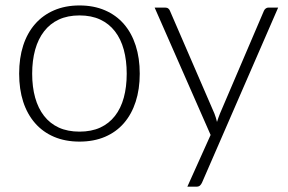

<svg xmlns="http://www.w3.org/2000/svg" viewBox="-20 -526 1084 722"><path d="M52 0ZM279 -505.5Q332.5 -505.5 374.8 -487.2Q417 -469 446 -435.5Q475 -402 490.2 -354.8Q505.5 -307.5 505.5 -249Q505.5 -190.5 490.2 -143.5Q475 -96.5 446 -63Q417 -29.5 374.8 -11.5Q332.5 6.5 279 6.5Q225.5 6.5 183.2 -11.5Q141 -29.5 111.8 -63Q82.5 -96.5 67.2 -143.5Q52 -190.5 52 -249Q52 -307.5 67.2 -354.8Q82.5 -402 111.8 -435.5Q141 -469 183.2 -487.2Q225.5 -505.5 279 -505.5ZM279 -31Q323.5 -31 356.8 -46.2Q390 -61.5 412.2 -90Q434.5 -118.5 445.5 -158.8Q456.5 -199 456.5 -249Q456.5 -298.5 445.5 -339Q434.5 -379.5 412.2 -408.2Q390 -437 356.8 -452.5Q323.5 -468 279 -468Q234.5 -468 201.2 -452.5Q168 -437 145.8 -408.2Q123.5 -379.5 112.2 -339Q101 -298.5 101 -249Q101 -199 112.2 -158.8Q123.5 -118.5 145.8 -90Q168 -61.5 201.2 -46.2Q234.5 -31 279 -31ZM740 160Q737 167 732.2 171.5Q727.5 176 718.5 176H684.5L772 -18.5L561.5 -497.5H601Q608.5 -497.5 613 -493.8Q617.5 -490 619 -485.5L786.5 -98.5Q789.5 -91 791.8 -83.2Q794 -75.5 796 -67.5Q798.5 -75.5 801.2 -83.2Q804 -91 807 -98.5L972.5 -485.5Q975 -491 979.5 -494.2Q984 -497.5 989.5 -497.5H1026Z"/></svg>

Font: Lato Light
Style: Regular
Weight: 300
Designer: Lukasz Dziedzic
Foundry: tyPoland Lukasz Dziedzic
Version: Version 2.007; 2014-02-27